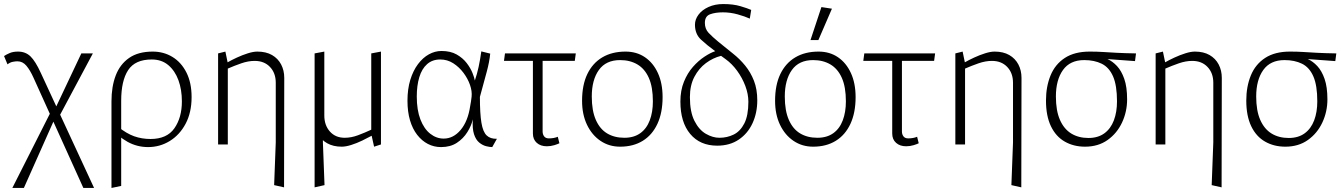

<svg xmlns="http://www.w3.org/2000/svg" viewBox="-20 -714 6635 949"><path d="M392 215 146 -329Q129 -367 110.5 -389Q92 -411 66 -411Q57 -411 43.5 -408.5Q30 -406 17 -396L0 -437Q12 -445 28.5 -452Q45 -459 69 -459Q106 -459 130.5 -435.5Q155 -412 182 -353L445 215ZM41 215 231 -161 252 -131 98 215ZM266 -126 244 -158 382 -450H439Z M531 215V-213Q531 -286 552 -341Q573 -396 618 -427.5Q663 -459 735 -459Q789 -459 832.5 -432.5Q876 -406 901.5 -355.5Q927 -305 927 -234Q927 -158 897.5 -102.5Q868 -47 819 -17Q770 13 712 13Q685 13 659.5 6.5Q634 0 610.5 -13Q587 -26 563 -46V-88Q605 -54 643 -40.5Q681 -27 724 -27Q805 -27 842 -80Q879 -133 879 -213Q879 -271 862 -317.5Q845 -364 812 -392Q779 -420 730 -420Q648 -420 613.5 -367.5Q579 -315 579 -216V205Z M1384 212 1335 201 1343 -10V-305Q1343 -353 1314.5 -383Q1286 -413 1239 -413Q1207 -413 1172.5 -401Q1138 -389 1106 -375V0H1058V-450L1094 -459L1105 -406Q1124 -417 1151 -429.5Q1178 -442 1205 -450.5Q1232 -459 1252 -459Q1295 -459 1324.5 -442Q1354 -425 1369.5 -395.5Q1385 -366 1385 -329Z M1576 -10 1584 201 1535 212V-219H1576ZM1829 11 1817 -43Q1797 -32 1770 -19Q1743 -6 1716 2.5Q1689 11 1669 11Q1627 11 1597 -6Q1567 -23 1551 -52.5Q1535 -82 1535 -119V-450L1583 -459V-143Q1583 -95 1610.5 -64Q1638 -33 1684 -33Q1716 -33 1749.5 -45.5Q1783 -58 1815 -73V-450L1863 -459V0Z M2160 13Q2125 13 2095 -2.5Q2065 -18 2042 -47.5Q2019 -77 2006.5 -119.5Q1994 -162 1994 -216Q1994 -274 2008 -319.5Q2022 -365 2046 -397Q2070 -429 2100 -445.5Q2130 -462 2162 -462Q2207 -462 2237.5 -444.5Q2268 -427 2287 -402Q2306 -377 2315.5 -353Q2325 -329 2327 -316Q2338 -348 2345.5 -382.5Q2353 -417 2359 -460L2403 -449Q2399 -408 2386 -360Q2373 -312 2352 -235Q2352 -153 2359.5 -107.5Q2367 -62 2385.5 -44.5Q2404 -27 2436 -28L2413 13Q2400 13 2382.5 8.5Q2365 4 2348.5 -9.5Q2332 -23 2323 -50.5Q2314 -78 2317 -124Q2310 -93 2290 -61Q2270 -29 2238 -8Q2206 13 2160 13ZM2173 -29Q2221 -29 2257 -72Q2293 -115 2304 -190Q2306 -201 2308 -213Q2310 -225 2311 -236Q2314 -263 2303 -294.5Q2292 -326 2270.5 -354.5Q2249 -383 2220 -401.5Q2191 -420 2156 -420Q2117 -420 2091 -397Q2065 -374 2052.5 -332.5Q2040 -291 2040 -237Q2040 -170 2058 -123.5Q2076 -77 2106.5 -53Q2137 -29 2173 -29Z M2683 9Q2652 9 2633 -8Q2614 -25 2614 -54V-425L2662 -434V-64Q2662 -50 2669.5 -40Q2677 -30 2693 -30Q2718 -30 2737 -38L2745 -6Q2738 -2 2720 3.5Q2702 9 2683 9ZM2471 -413 2476 -450H2826L2821 -413Z M3045 11Q2991 11 2948.5 -17.5Q2906 -46 2881.5 -97Q2857 -148 2857 -216Q2857 -294 2883 -348Q2909 -402 2957 -430.5Q3005 -459 3072 -459Q3127 -459 3168 -431Q3209 -403 3232 -352.5Q3255 -302 3255 -234Q3255 -157 3229.5 -102Q3204 -47 3157 -18Q3110 11 3045 11ZM3066 -33Q3113 -33 3144.5 -55.5Q3176 -78 3191.5 -119Q3207 -160 3207 -213Q3207 -284 3187 -329Q3167 -374 3130.5 -395.5Q3094 -417 3045 -417Q2975 -417 2940 -368Q2905 -319 2905 -237Q2905 -167 2925 -121.5Q2945 -76 2981 -54.5Q3017 -33 3066 -33Z M3525 6Q3440 6 3391.5 -52Q3343 -110 3343 -212Q3343 -267 3360.5 -310Q3378 -353 3405 -383.5Q3432 -414 3461.5 -433.5Q3491 -453 3515 -461Q3474 -491 3444.5 -518.5Q3415 -546 3415 -592Q3415 -618 3432.5 -641.5Q3450 -665 3482 -679.5Q3514 -694 3555 -694Q3604 -694 3639.5 -683.5Q3675 -673 3693 -665L3686 -622Q3662 -633 3626 -643Q3590 -653 3553 -653Q3516 -653 3490 -643.5Q3464 -634 3464 -601Q3464 -571 3482.5 -551.5Q3501 -532 3530 -508L3603 -449Q3636 -423 3663 -390Q3690 -357 3706.5 -315Q3723 -273 3723 -218Q3723 -156 3699.5 -105Q3676 -54 3631.5 -24Q3587 6 3525 6ZM3536 -33Q3574 -33 3606.5 -49Q3639 -65 3659 -104Q3679 -143 3679 -211Q3679 -249 3664 -289Q3649 -329 3623.5 -364Q3598 -399 3566 -422L3544 -438Q3504 -428 3469 -402Q3434 -376 3412 -334Q3390 -292 3390 -234Q3390 -161 3412.5 -116.5Q3435 -72 3469 -52.5Q3503 -33 3536 -33Z M3999 11Q3945 11 3902.5 -17.5Q3860 -46 3835.5 -97Q3811 -148 3811 -216Q3811 -294 3837 -348Q3863 -402 3911 -430.5Q3959 -459 4026 -459Q4081 -459 4122 -431Q4163 -403 4186 -352.5Q4209 -302 4209 -234Q4209 -157 4183.5 -102Q4158 -47 4111 -18Q4064 11 3999 11ZM4020 -33Q4067 -33 4098.5 -55.5Q4130 -78 4145.5 -119Q4161 -160 4161 -213Q4161 -284 4141 -329Q4121 -374 4084.5 -395.5Q4048 -417 3999 -417Q3929 -417 3894 -368Q3859 -319 3859 -237Q3859 -167 3879 -121.5Q3899 -76 3935 -54.5Q3971 -33 4020 -33ZM3986 -516 4040 -679 4092 -671 4025 -516Z M4459 9Q4428 9 4409 -8Q4390 -25 4390 -54V-425L4438 -434V-64Q4438 -50 4445.5 -40Q4453 -30 4469 -30Q4494 -30 4513 -38L4521 -6Q4514 -2 4496 3.5Q4478 9 4459 9ZM4247 -413 4252 -450H4602L4597 -413Z M5028 212 4979 201 4987 -10V-305Q4987 -353 4958.5 -383Q4930 -413 4883 -413Q4851 -413 4816.5 -401Q4782 -389 4750 -375V0H4702V-450L4738 -459L4749 -406Q4768 -417 4795 -429.5Q4822 -442 4849 -450.5Q4876 -459 4896 -459Q4939 -459 4968.5 -442Q4998 -425 5013.5 -395.5Q5029 -366 5029 -329Z M5343 11Q5287 11 5243 -14Q5199 -39 5174.5 -90Q5150 -141 5150 -217Q5150 -286 5172.5 -341Q5195 -396 5243 -427.5Q5291 -459 5366 -459Q5402 -459 5432.5 -457Q5463 -455 5500.5 -453Q5538 -451 5595 -450L5590 -412L5454 -422Q5479 -411 5501 -387.5Q5523 -364 5537 -324Q5551 -284 5551 -223Q5551 -162 5526 -108.5Q5501 -55 5454.5 -22Q5408 11 5343 11ZM5360 -32Q5407 -32 5438.5 -55Q5470 -78 5485.5 -119Q5501 -160 5501 -213Q5501 -292 5481.5 -336.5Q5462 -381 5425.5 -399Q5389 -417 5339 -417Q5269 -417 5234 -368Q5199 -319 5199 -237Q5199 -167 5219 -121.5Q5239 -76 5275 -54Q5311 -32 5360 -32Z M6018 212 5969 201 5977 -10V-305Q5977 -353 5948.5 -383Q5920 -413 5873 -413Q5841 -413 5806.5 -401Q5772 -389 5740 -375V0H5692V-450L5728 -459L5739 -406Q5758 -417 5785 -429.5Q5812 -442 5839 -450.5Q5866 -459 5886 -459Q5929 -459 5958.5 -442Q5988 -425 6003.5 -395.5Q6019 -366 6019 -329Z M6333 11Q6277 11 6233 -14Q6189 -39 6164.5 -90Q6140 -141 6140 -217Q6140 -286 6162.5 -341Q6185 -396 6233 -427.5Q6281 -459 6356 -459Q6392 -459 6422.5 -457Q6453 -455 6490.5 -453Q6528 -451 6585 -450L6580 -412L6444 -422Q6469 -411 6491 -387.5Q6513 -364 6527 -324Q6541 -284 6541 -223Q6541 -162 6516 -108.5Q6491 -55 6444.5 -22Q6398 11 6333 11ZM6350 -32Q6397 -32 6428.5 -55Q6460 -78 6475.5 -119Q6491 -160 6491 -213Q6491 -292 6471.5 -336.5Q6452 -381 6415.5 -399Q6379 -417 6329 -417Q6259 -417 6224 -368Q6189 -319 6189 -237Q6189 -167 6209 -121.5Q6229 -76 6265 -54Q6301 -32 6350 -32Z"/></svg>

Font: Ancizar Sans Thin
Style: Regular
Weight: 100
Designer: Cesar Puertas, Viviana Monsalve, Julian Moncada, Julian Prieto, Jose Castro, Mariel Hernandez, Felipe Aragon, Sara Alarc
Version: Version 8.100